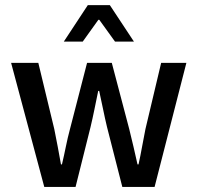

<svg xmlns="http://www.w3.org/2000/svg" viewBox="-20 -738 780 758"><path d="M154.8 0 23.9 -489.7H131.3L194.3 -228.5Q201.7 -192.9 208 -158.4Q214.4 -124 220.7 -88.9H224.6Q232.9 -124 240 -159.2Q247.1 -194.3 256.3 -228.5L323.7 -489.7H421.4L490.2 -228.5Q499 -192.9 507.1 -158.4Q515.1 -124 522.9 -88.9H526.9Q534.7 -124 540.8 -158.4Q546.9 -192.9 554.2 -228.5L616.2 -489.7H715.8L590.3 0H462.9L402.3 -237.3Q394 -272 387 -306.6Q379.9 -341.3 371.6 -378.9H367.7Q359.9 -341.3 352.8 -306.2Q345.7 -271 337.4 -236.3L278.3 0ZM231.9 -573.7 326.7 -717.8H413.6L508.8 -573.7H434.1L372.1 -659.7H368.2L306.6 -573.7Z"/></svg>

Font: Varta Light
Style: Bold
Weight: 700
Version: Version 1.004